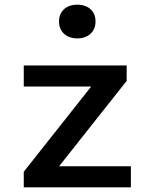

<svg xmlns="http://www.w3.org/2000/svg" viewBox="-20 -800 660 820"><path d="M81.5 -520.5V-430.5H369.5L81.5 -66.5V0H539V-90H232.5L521 -454.5V-520.5ZM310 -636C356.5 -636 388 -664 388 -708.5C388 -753 356.5 -780 310 -780C264 -780 232 -753 232 -708.5C232 -664 264 -636 310 -636Z"/></svg>

Font: Monaspace Neon Medium
Style: Regular
Weight: 500
Designer: Riley Cran & the Lettermatic Team
Foundry: Lettermatic
Version: Version 1.200 (Monaspace Neon)